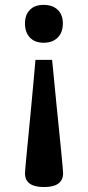

<svg xmlns="http://www.w3.org/2000/svg" viewBox="-20 -549 356 777"><path d="M235.4 151.9Q235.4 147.5 233.2 122.8Q231 98.1 227.3 60.3Q223.6 22.5 218.8 -24.7Q213.9 -71.8 209 -121.3Q204.1 -170.9 199.5 -219Q194.8 -267.1 190.9 -306.6H123.5Q120.1 -267.1 115.7 -219Q111.3 -170.9 106.7 -121.3Q102.1 -71.8 97.4 -24.7Q92.8 22.5 89.1 60.3Q85.4 98.1 83.3 122.8Q81.1 147.5 81.1 151.9Q81.1 208 158.2 208Q234.9 208 235.4 151.9ZM81.1 -454.1Q81.1 -489.3 101.1 -509.3Q121.1 -529.3 156.2 -529.3Q192.9 -529.3 213.6 -509.3Q234.4 -489.3 234.4 -454.1Q234.4 -418 213.6 -397Q192.9 -376 156.2 -376Q121.1 -376 101.1 -397Q81.1 -418 81.1 -454.1Z"/></svg>

Font: Arian AMU Serif
Style: Bold
Weight: 700
Designer: Ruben Hakobyan (Tarumian)
Foundry: Ruben Hakobyan (Tarumian)
Version: Version 1.002